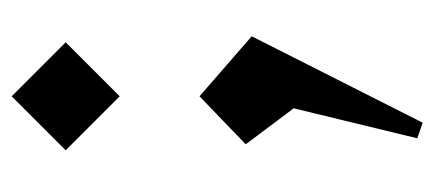

<svg xmlns="http://www.w3.org/2000/svg" viewBox="-222 -288 725 320"><g transform="rotate(-90 140.0 -127.5)"><path d="M96 215 70 206 120 0 60 -80 140 -157 240 -70ZM140 -290 50 -380 140 -470 230 -380Z"/></g></svg>

Font: Rowdies Light
Style: Regular
Weight: 300
Designer: Jaikishan Patel
Version: Version 1.000; ttfautohint (v1.8.3)